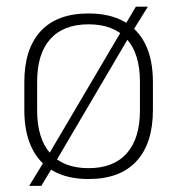

<svg xmlns="http://www.w3.org/2000/svg" viewBox="-20 -540 546 592"><path d="M253 12Q188.5 12 144.2 -12.8Q100 -37.5 77.5 -85.2Q55 -133 55 -201V-286.5Q55 -389.5 105.5 -444Q156 -498.5 253 -498.5Q317.5 -498.5 361.8 -474Q406 -449.5 428.8 -402.5Q451.5 -355.5 451.5 -286.5V-201Q451.5 -98 400.8 -43Q350 12 253 12ZM70 33 118 -45.5 127 -58.5 358 -450.5 364 -460.5 399 -519.5H436L389 -444L380.5 -430.5L150.5 -39.5L143.5 -27L107.5 33ZM253 -21.5Q330 -21.5 370.8 -67.2Q411.5 -113 411.5 -199.5V-288Q411.5 -374 371 -419.5Q330.5 -465 253 -465Q175.5 -465 135 -419.5Q94.5 -374 94.5 -288V-199.5Q94.5 -113 135 -67.2Q175.5 -21.5 253 -21.5Z"/></svg>

Font: Anek Telugu ExtraLight
Style: Regular
Weight: 250
Version: Version 1.003